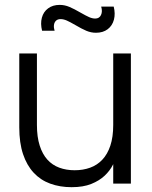

<svg xmlns="http://www.w3.org/2000/svg" viewBox="-20 -762 633 797"><path d="M133.3 -243.5Q133.3 -193.5 144.8 -157.8Q156.2 -122 176.7 -99.3Q197.2 -76.7 226.1 -66Q255 -55.3 290 -55.3Q324.7 -55.3 354.1 -65.9Q383.5 -76.5 404.8 -99.2Q426.2 -121.8 438.1 -157.6Q450 -193.3 450 -243.5L466.7 -123.3Q460.8 -102 448.5 -77.6Q436.2 -53.2 414.3 -32.6Q392.5 -12 359 1.5Q325.5 15 277.3 15Q228.7 15 188.5 0.3Q148.3 -14.3 119.8 -45Q91.2 -75.7 75.6 -122.4Q60 -169.2 60 -233.3V-540H133.3ZM523.3 -540V0H450V-540ZM378.3 -626Q358 -626 338.4 -634.2Q318.8 -642.5 292.2 -658.3Q270.7 -670.8 257.1 -676.8Q243.5 -682.7 231.3 -682.7Q219 -682.7 212 -675.6Q205 -668.5 203.9 -657.3Q202.8 -646.2 206.7 -634.3H154.7Q147.2 -664 153.8 -688.5Q160.3 -713 179.7 -727.3Q199 -741.7 227.7 -741.7Q248.3 -741.7 267.9 -733.4Q287.5 -725.2 314.8 -709.3Q336.7 -696.8 349.9 -690.9Q363.2 -685 375.3 -685Q392.3 -685 399.2 -699.6Q406.2 -714.2 400 -734.7H452Q459.5 -705.3 452.9 -680.3Q446.3 -655.3 427 -640.7Q407.7 -626 378.3 -626Z"/></svg>

Font: Vela Sans GX ExtLt
Style: Regular
Weight: 200
Designer: Principal design: Mikhail Sharanda - project Manrope.
Design modification: Ravid Balaliev
Foundry: Mikhail Sharanda
Version: Version 1.001